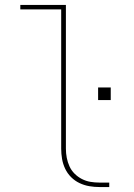

<svg xmlns="http://www.w3.org/2000/svg" viewBox="-20 -755 540 775"><path d="M382 0Q361 0 340.5 -3.5Q320 -7 301 -16Q282 -25 267 -40Q252 -55 243 -74Q234 -93 230.5 -113.5Q227 -134 227 -155V-717H62V-735H246V-155Q246 -136 249.5 -118Q253 -100 260.5 -83.5Q268 -67 281 -54Q294 -41 310.5 -32.5Q327 -24 345 -21Q363 -18 382 -18H421V0ZM376 -351V-402H427V-351Z"/></svg>

Font: Iosevka SS04 Thin
Style: Regular
Weight: 100
Monospace: yes
Designer: Belleve Invis
Foundry: Belleve Invis
Version: Version 19.0.0; ttfautohint (v1.8.4)